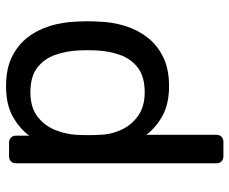

<svg xmlns="http://www.w3.org/2000/svg" viewBox="-82 -488 760 636"><g transform="rotate(-90 298.0 -170.0)"><path d="M98 190Q87.8 190 81.4 183.6Q75.1 177.3 75.1 167.1V-497.1Q75.1 -507.3 81.4 -513.6Q87.8 -520 98 -520H143.7Q153.9 -520 160.2 -513.6Q166.6 -507.3 166.6 -497.1V-453.2Q191.2 -486.3 231 -508.2Q270.7 -530 330.9 -530Q387.1 -530 426.5 -511Q465.9 -492 491.6 -459.2Q517.2 -426.4 530.2 -384.1Q543.1 -341.7 544.5 -294.1Q545.5 -277.8 545.5 -260Q545.5 -242.2 544.5 -225.7Q543.3 -178.9 530.4 -136.6Q517.4 -94.3 491.8 -61.4Q466.1 -28.6 426.6 -9.3Q387.1 10 330.9 10Q272.6 10 233.3 -11.3Q194.1 -32.6 169.4 -65.4V167.1Q169.4 177.3 163.1 183.6Q156.7 190 146.5 190ZM310.4 -70.7Q361.9 -70.7 391.4 -93.1Q420.9 -115.6 434 -152.1Q447 -188.7 449 -231.1Q450.4 -260 449 -288.9Q447 -331.3 434 -367.9Q420.9 -404.4 391.4 -426.9Q361.9 -449.3 310.4 -449.3Q260.7 -449.3 230.2 -426.1Q199.7 -402.8 185.5 -367.5Q171.2 -332.1 169.4 -295.4Q168.4 -279.1 168.4 -256.9Q168.4 -234.7 169.4 -218.2Q170.4 -182.7 185.7 -148.9Q200.9 -115.2 231.7 -92.9Q262.6 -70.7 310.4 -70.7Z"/></g></svg>

Font: Rubik Light
Style: Regular
Weight: 300
Designer: Hubert and Fischer
Foundry: Hubert and Fischer
Version: Version 2.300;gftools[0.9.30]